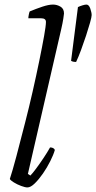

<svg xmlns="http://www.w3.org/2000/svg" viewBox="-20 -820 421 840"><path d="M100 0Q90 0 72.5 -6.5Q55 -13 40.5 -22Q26 -31 23 -37Q34 -70 51.5 -135.5Q69 -201 90 -284Q107 -350 123 -420.5Q139 -491 152 -554.5Q165 -618 173 -663Q181 -708 181 -724Q181 -740 160 -740H104Q104 -746 106 -756Q108 -766 110 -770Q139 -782 166 -791Q193 -800 212 -800Q229 -800 244.5 -791Q260 -782 260 -761Q260 -758 257 -738.5Q254 -719 248 -693L102 -59L113 -52Q122 -61 138 -82.5Q154 -104 171 -129.5Q188 -155 199 -175Q215 -175 220 -164Q214 -143 200 -115Q186 -87 168 -61Q150 -35 132 -17.5Q114 0 100 0ZM313 -549Q298 -549 291 -554L321 -789Q329 -793 340.5 -796.5Q352 -800 358 -800Q369 -800 375 -782.5Q381 -765 381 -754Q381 -746 374 -721Q367 -696 356.5 -664Q346 -632 334.5 -601Q323 -570 313 -549Z"/></svg>

Font: Texturina Thin
Style: Italic
Weight: 100
Italic angle: -11°
Designer: Guillermo Torres Carreño
Foundry: Omnibus-Type
Version: Version 1.002; ttfautohint (v1.8.3)